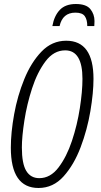

<svg xmlns="http://www.w3.org/2000/svg" viewBox="-20 -927 501 957"><path d="M277 -797Q292 -864 356 -864Q390 -864 402.5 -846.5Q415 -829 415 -797H450Q450 -802 450.5 -808Q451 -814 451 -822Q451 -856 430.5 -881.5Q410 -907 358 -907Q306 -907 278 -877.5Q250 -848 241 -797ZM446 -534Q446 -724 310 -724Q239 -724 187 -670Q135 -616 101 -532.5Q67 -449 50.5 -357.5Q34 -266 34 -191Q34 10 172 10Q245 10 297 -48Q349 -106 382 -193.5Q415 -281 430.5 -373Q446 -465 446 -534ZM89 -192Q89 -245 101.5 -326Q114 -407 140 -487Q166 -567 207 -621.5Q248 -676 305 -676Q391 -676 391 -534Q391 -472 378 -388Q365 -304 338.5 -224.5Q312 -145 271.5 -92Q231 -39 176 -39Q133 -39 111 -75Q89 -111 89 -192Z"/></svg>

Font: Noto Sans Display Condensed Light
Style: Italic
Weight: 300
Width: 3
Designer: Monotype Design team
Foundry: Monotype Imaging Inc.
Version: 1.000